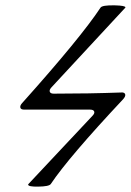

<svg xmlns="http://www.w3.org/2000/svg" viewBox="-20 -692 492 722"><path d="M86.9 0 327.1 -255.9Q336.9 -265.6 334.2 -272.7Q331.5 -279.8 318.8 -279.8H70.8Q58.1 -279.8 56.4 -287.6Q54.7 -295.4 64 -305.2Q283.7 -550.8 357.9 -663.1Q363.8 -672.9 411.6 -671.9Q452.1 -670.9 451.7 -664.1Q451.7 -663.6 451.2 -663.1L173.8 -363.8Q164.6 -354 167.2 -346.9Q169.9 -339.8 182.1 -339.8Q314.5 -339.8 436 -344.2Q448.2 -345.2 450.7 -337.6Q453.1 -330.1 442.9 -318.8Q238.8 -101.1 170.9 0Q164.6 9.3 123 9.8Q86.4 10.3 85.9 2.4Q85.4 1.5 86.9 0Z"/></svg>

Font: Junicode SmCond
Style: Italic
Weight: 400
Width: 4
Italic angle: -11°
Designer: Peter S. Baker
Version: Version 2.206